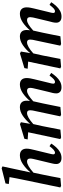

<svg xmlns="http://www.w3.org/2000/svg" viewBox="782 -1554 785 2390"><g transform="rotate(-90 1175.0 -358.5)"><path d="M57 9 37 -1 131 -454Q141 -500 149.5 -544Q158 -588 166 -633L80 -642L87 -683L276 -731L299 -721L224 -372Q273 -430 328 -467Q383 -504 437 -504Q476 -504 498 -482.5Q520 -461 520 -420Q520 -398 515 -373.5Q510 -349 504 -325L461 -148Q457 -129 453 -114.5Q449 -100 449 -90Q449 -67 470 -67Q501 -67 551 -135L583 -114Q564 -82 537 -52.5Q510 -23 477 -4.5Q444 14 404 14Q367 14 348 -4Q329 -22 329 -50Q329 -72 334 -94Q339 -116 345 -141L382 -295Q388 -319 392.5 -340Q397 -361 397 -376Q397 -415 361 -415Q311 -415 221 -335L197 -221Q185 -163 174.5 -109.5Q164 -56 154 0Z M1283 14Q1246 14 1227 -4Q1208 -22 1208 -50Q1208 -72 1213 -94Q1218 -116 1225 -141L1262 -295Q1268 -319 1272.5 -340Q1277 -361 1277 -376Q1277 -415 1241 -415Q1216 -415 1185 -396Q1154 -377 1110 -338L1083 -217Q1072 -163 1061 -109Q1050 -55 1039 0L943 9L922 -1L987 -307Q992 -327 995 -344.5Q998 -362 998 -376Q998 -415 964 -415Q913 -415 826 -337L800 -221Q789 -166 778.5 -111Q768 -56 757 0L660 9L639 -1L724 -401L635 -407L643 -448L825 -503L849 -491L829 -376Q876 -432 930 -468Q984 -504 1036 -504Q1075 -504 1096 -482.5Q1117 -461 1117 -420Q1117 -409 1116 -398.5Q1115 -388 1113 -378Q1160 -434 1213 -469Q1266 -504 1318 -504Q1357 -504 1378 -482.5Q1399 -461 1399 -420Q1399 -398 1394.5 -373.5Q1390 -349 1384 -325L1341 -148Q1336 -129 1332.5 -114.5Q1329 -100 1329 -90Q1329 -67 1350 -67Q1367 -67 1385 -83Q1403 -99 1430 -135L1463 -114Q1442 -81 1415.5 -52Q1389 -23 1356.5 -4.5Q1324 14 1283 14Z M2163 14Q2126 14 2107 -4Q2088 -22 2088 -50Q2088 -72 2093 -94Q2098 -116 2105 -141L2142 -295Q2148 -319 2152.5 -340Q2157 -361 2157 -376Q2157 -415 2121 -415Q2096 -415 2065 -396Q2034 -377 1990 -338L1963 -217Q1952 -163 1941 -109Q1930 -55 1919 0L1823 9L1802 -1L1867 -307Q1872 -327 1875 -344.5Q1878 -362 1878 -376Q1878 -415 1844 -415Q1793 -415 1706 -337L1680 -221Q1669 -166 1658.5 -111Q1648 -56 1637 0L1540 9L1519 -1L1604 -401L1515 -407L1523 -448L1705 -503L1729 -491L1709 -376Q1756 -432 1810 -468Q1864 -504 1916 -504Q1955 -504 1976 -482.5Q1997 -461 1997 -420Q1997 -409 1996 -398.5Q1995 -388 1993 -378Q2040 -434 2093 -469Q2146 -504 2198 -504Q2237 -504 2258 -482.5Q2279 -461 2279 -420Q2279 -398 2274.5 -373.5Q2270 -349 2264 -325L2221 -148Q2216 -129 2212.5 -114.5Q2209 -100 2209 -90Q2209 -67 2230 -67Q2247 -67 2265 -83Q2283 -99 2310 -135L2343 -114Q2322 -81 2295.5 -52Q2269 -23 2236.5 -4.5Q2204 14 2163 14Z"/></g></svg>

Font: Source Serif 4 SmText Semibold
Style: Italic
Weight: 600
Italic angle: -12°
Designer: Frank Grießhammer
Foundry: Adobe
Version: Version 4.005;hotconv 1.1.0;makeotfexe 2.6.0